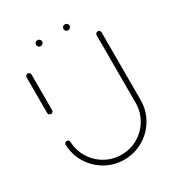

<svg xmlns="http://www.w3.org/2000/svg" viewBox="-153 -714 740 809"><g transform="rotate(-30 217.0 -310.0)"><path d="M44.8 -321.1Q39.6 -321.1 36.1 -324.6Q32.6 -328.1 32.6 -333V-506.7Q32.6 -511.5 36.3 -515Q40 -518.5 44.8 -518.5Q49.6 -518.5 53.1 -515Q56.7 -511.5 56.7 -506.7V-333Q56.7 -328.1 53.3 -324.6Q50 -321.1 44.8 -321.1ZM389.3 -524.8Q394.4 -524.8 397.8 -521.5Q401.1 -518.1 401.1 -513V-184.4Q401.1 -134.1 376.5 -91.9Q351.9 -49.6 309.4 -24.8Q267 0 217 0Q168.1 0 126.5 -23.7Q84.8 -47.4 59.8 -88.1Q34.8 -128.9 33 -177.4Q32.6 -182.2 36.3 -186.1Q40 -190 45.2 -190Q50 -190 53.3 -186.7Q56.7 -183.3 56.7 -178.5Q58.5 -136.3 80.4 -100.7Q102.2 -65.2 138.3 -44.6Q174.4 -24.1 217 -24.1Q260.7 -24.1 297.4 -45.6Q334.1 -67 355.6 -103.9Q377 -140.7 377 -184.4V-513Q377 -517.8 380.6 -521.3Q384.1 -524.8 389.3 -524.8ZM268.9 -605.2Q268.9 -611.1 273.3 -615.4Q277.8 -619.6 283.7 -619.6Q289.6 -619.6 294.1 -615.4Q298.5 -611.1 298.5 -605.2Q298.5 -599.3 294.1 -594.8Q289.6 -590.4 283.7 -590.4Q277.8 -590.4 273.3 -594.8Q268.9 -599.3 268.9 -605.2ZM135.6 -605.2Q135.6 -611.1 140 -615.4Q144.4 -619.6 150.4 -619.6Q156.3 -619.6 160.7 -615.4Q165.2 -611.1 165.2 -605.2Q165.2 -599.3 160.7 -594.8Q156.3 -590.4 150.4 -590.4Q144.4 -590.4 140 -594.8Q135.6 -599.3 135.6 -605.2Z"/></g></svg>

Font: 26F Galaxy Hebrew Thin
Style: Regular
Weight: 100
Designer: C₂₉H₂₅N₃O₅
Version: Version 1.000